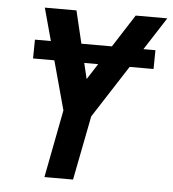

<svg xmlns="http://www.w3.org/2000/svg" viewBox="-50 -716 685 762"><g transform="rotate(5 293.0 -335.0)"><path d="M155 0 207 -270 98 -670H224L288 -402L460 -670H586L319 -256L269 0ZM69 -465 70 -540H550L549 -465Z"/></g></svg>

Font: Lode Term
Style: Bold Italic
Weight: 700
Italic angle: -11°
Monospace: yes
Designer: Belleve Invis
Foundry: Belleve Invis
Version: Version 29.2.0